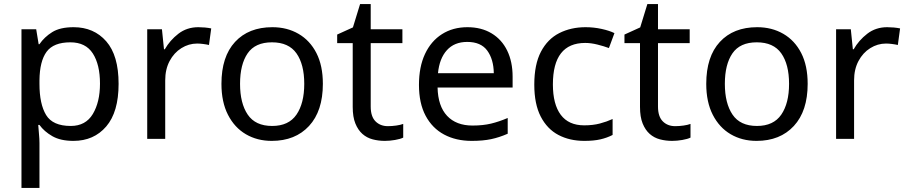

<svg xmlns="http://www.w3.org/2000/svg" viewBox="-20 -679 4437 939"><path d="M85 -536H157L169 -463H173Q197 -498 235.5 -522Q274 -546 340 -546Q439 -546 499.5 -477Q560 -408 560 -269Q560 -131 499.5 -60.5Q439 10 339 10Q276 10 236 -13Q196 -36 173 -68H167Q168 -51 170.5 -25Q173 1 173 20V240H85ZM173 -286V-269Q173 -170 205.5 -116.5Q238 -63 326 -63Q399 -63 434 -121.5Q469 -180 469 -270Q469 -363 434 -417.5Q399 -472 324 -472Q242 -472 208 -426Q174 -380 173 -286Z M950 -546Q965 -546 982 -544.5Q999 -543 1013 -540L1002 -459Q989 -462 973 -464Q957 -466 944 -466Q903 -466 867 -443.5Q831 -421 809.5 -380.5Q788 -340 788 -286V0H700V-536H772L782 -438H786Q811 -482 852.5 -514Q894 -546 950 -546Z M1559 -269Q1559 -136 1491.5 -63Q1424 10 1309 10Q1238 10 1182.5 -22.5Q1127 -55 1095 -117.5Q1063 -180 1063 -269Q1063 -402 1129.5 -474Q1196 -546 1312 -546Q1384 -546 1440 -513.5Q1496 -481 1527.5 -419.5Q1559 -358 1559 -269ZM1154 -269Q1154 -174 1191.5 -118.5Q1229 -63 1311 -63Q1392 -63 1430 -118.5Q1468 -174 1468 -269Q1468 -364 1430 -418Q1392 -472 1310 -472Q1228 -472 1191 -418Q1154 -364 1154 -269Z M1706 -545 1741 -659H1793V-536H1948V-468H1793V-158Q1793 -109 1816.5 -85.5Q1840 -62 1877 -62Q1897 -62 1918 -65Q1939 -68 1952 -73V-6Q1938 1 1912 5.5Q1886 10 1862 10Q1831 10 1802.5 2.5Q1774 -5 1752.5 -24Q1731 -43 1718 -75Q1705 -107 1705 -156V-468H1629V-510Z M2266 -546Q2334 -546 2384 -516Q2434 -486 2460.5 -431.5Q2487 -377 2487 -304V-251H2120Q2122 -160 2166.5 -112.5Q2211 -65 2291 -65Q2342 -65 2381.5 -74.5Q2421 -84 2463 -102V-25Q2422 -7 2382 1.5Q2342 10 2287 10Q2210 10 2152 -21Q2094 -52 2061.5 -113Q2029 -174 2029 -264Q2029 -352 2058.5 -415Q2088 -478 2141.5 -512Q2195 -546 2266 -546ZM2265 -474Q2202 -474 2165.5 -433.5Q2129 -393 2122 -321H2395Q2394 -389 2363 -431.5Q2332 -474 2265 -474Z M2838 10Q2766 10 2711 -19Q2656 -48 2624.5 -109Q2593 -170 2593 -265Q2593 -364 2625.5 -426Q2658 -488 2715 -517Q2772 -546 2844 -546Q2884 -546 2922.5 -537.5Q2961 -529 2985 -517L2958 -444Q2934 -453 2902 -461Q2870 -469 2842 -469Q2684 -469 2684 -266Q2684 -169 2722.5 -117.5Q2761 -66 2837 -66Q2880 -66 2914 -75Q2948 -84 2976 -97V-19Q2949 -5 2916.5 2.5Q2884 10 2838 10Z M3111 -545 3146 -659H3198V-536H3353V-468H3198V-158Q3198 -109 3221.5 -85.5Q3245 -62 3282 -62Q3302 -62 3323 -65Q3344 -68 3357 -73V-6Q3343 1 3317 5.5Q3291 10 3267 10Q3236 10 3207.5 2.5Q3179 -5 3157.5 -24Q3136 -43 3123 -75Q3110 -107 3110 -156V-468H3034V-510Z M3930 -269Q3930 -136 3862.5 -63Q3795 10 3680 10Q3609 10 3553.5 -22.5Q3498 -55 3466 -117.5Q3434 -180 3434 -269Q3434 -402 3500.5 -474Q3567 -546 3683 -546Q3755 -546 3811 -513.5Q3867 -481 3898.5 -419.5Q3930 -358 3930 -269ZM3525 -269Q3525 -174 3562.5 -118.5Q3600 -63 3682 -63Q3763 -63 3801 -118.5Q3839 -174 3839 -269Q3839 -364 3801 -418Q3763 -472 3681 -472Q3599 -472 3562 -418Q3525 -364 3525 -269Z M4319 -546Q4334 -546 4351 -544.5Q4368 -543 4382 -540L4371 -459Q4358 -462 4342 -464Q4326 -466 4313 -466Q4272 -466 4236 -443.5Q4200 -421 4178.5 -380.5Q4157 -340 4157 -286V0H4069V-536H4141L4151 -438H4155Q4180 -482 4221.5 -514Q4263 -546 4319 -546Z"/></svg>

Font: BC Sans
Style: Regular
Weight: 400
Designer: Monotype Design Team
Province of B.C.
Foundry: Monotype Imaging Inc.
Version: Version 2.000;GOOG;noto-source:20170915:90ef993387c0